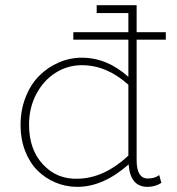

<svg xmlns="http://www.w3.org/2000/svg" viewBox="-20 -706 680 739"><path d="M618.2 -553.2H505.9V-89.8Q505.9 -19 548.8 -19Q576.2 -19 592.8 -32.2L601.1 -2Q576.7 13.2 547.9 13.2Q481.4 13.2 475.1 -73.2Q377 13.2 277.8 13.2Q232.9 13.2 193.1 -3.7Q153.3 -20.5 123.5 -50.5Q93.8 -80.6 76.4 -125.7Q59.1 -170.9 59.1 -224.1Q59.1 -282.2 78.4 -331.5Q97.7 -380.9 130.4 -413.8Q163.1 -446.8 205.8 -465.3Q248.5 -483.9 294.9 -483.9Q392.1 -483.9 474.1 -410.2V-553.2H262.2V-582H474.1V-655.8H352.1V-686H505.9V-582H618.2ZM91.8 -226.1Q91.8 -130.4 145.5 -73Q199.2 -15.6 277.8 -18.1Q379.4 -19 474.1 -106.9V-379.9Q390.6 -455.1 294.9 -455.1Q240.2 -455.1 193.8 -425.8Q147.5 -396.5 119.6 -343.8Q91.8 -291 91.8 -226.1Z"/></svg>

Font: BioRhyme ExtraLight
Style: Regular
Weight: 275
Designer: Aoife Mooney
Foundry: Aoife Mooney Type
Version: Version 1.500;PS 001.500;hotconv 1.0.88;makeotf.lib2.5.64775